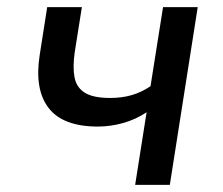

<svg xmlns="http://www.w3.org/2000/svg" viewBox="-20 -517 623 537"><path d="M358 0 390 -203Q360 -183 324.5 -173Q289 -163 254 -163Q156 -163 116 -215Q76 -267 91 -363L112 -497H209L189 -371Q183 -329 188.5 -300.5Q194 -272 217.5 -257.5Q241 -243 288 -243Q321 -243 348.5 -251Q376 -259 401 -276L436 -497H533L455 0Z"/></svg>

Font: Nunito Sans 7pt SemiCondensed Medium
Style: Italic
Weight: 500
Width: 4
Italic angle: -9°
Designer: Vernon Adams
Foundry: Vernon Adams
Version: Version 3.101;gftools[0.9.27]